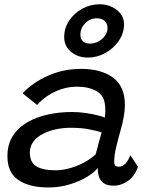

<svg xmlns="http://www.w3.org/2000/svg" viewBox="-20 -846 688 877"><path d="M201.1 10.3Q114.9 10.3 64.4 -23.5Q13.9 -57.4 13.9 -132.5Q13.9 -186.8 38.7 -225.3Q63.4 -263.8 105.5 -287.9Q147.6 -312 200.1 -323.2Q252.6 -334.4 308.1 -334.4Q341.2 -334.4 373.1 -329.6Q404.9 -324.8 428.2 -318.7Q451.5 -312.7 458.4 -308.9Q460.9 -321.9 461.2 -336.4Q461.6 -351 459.5 -366.5Q455.9 -409.7 420.8 -429.8Q385.6 -450 332.3 -450Q293.9 -450 259.3 -438.5Q224.8 -427.1 196.9 -408Q169.1 -388.9 149.5 -366.6L83.2 -419.8Q128.6 -468.6 199 -500Q269.3 -531.4 349.9 -531.4Q441.8 -531.4 496.2 -491.5Q550.5 -451.6 550.5 -366.1Q550.5 -342.1 545.5 -313.8Q540.6 -285.5 532.2 -256.1Q520.9 -216.2 511.3 -176.6Q501.7 -137 501.7 -108.2Q501.7 -93.4 507.1 -88.9Q512.6 -84.4 522.6 -84.4Q538.8 -84.4 552.5 -98.3Q566.2 -112.1 575.1 -137.4L610.1 -84.1Q595.9 -42 564.9 -20Q534 2.1 498.4 2.1Q461.4 2.1 443.9 -18Q426.4 -38.1 426.4 -78.9Q411.7 -58.8 377.5 -38.1Q343.3 -17.4 297.5 -3.5Q251.8 10.3 201.1 10.3ZM233.4 -68.2Q265.8 -68.2 299.6 -77.8Q333.4 -87.4 364.1 -103.8Q394.8 -120.3 417.1 -140.9Q424.9 -171.8 431.4 -195.8Q437.8 -219.9 444.3 -241Q431.3 -245.9 392.8 -254.2Q354.4 -262.4 303 -262.4Q270 -262.4 237.1 -255.7Q204.1 -248.9 176.7 -235Q149.3 -221.1 132.9 -199.6Q116.4 -178.2 116.4 -149.1Q116.4 -104.9 145.6 -86.5Q174.7 -68.2 233.4 -68.2ZM381.6 -583Q336.2 -583 304.7 -609Q273.2 -635 273.2 -676.4Q273.2 -718.1 296.1 -752.2Q318.9 -786.3 356 -806.4Q393.1 -826.5 435.1 -826.5Q465.7 -826.5 491.1 -814.5Q516.4 -802.6 531.5 -782.2Q546.6 -761.8 546.6 -735.8Q546.6 -694.6 522.8 -659.8Q499.1 -624.9 461.3 -604Q423.6 -583 381.6 -583ZM391.7 -646.8Q410.9 -646.8 429.2 -656.6Q447.6 -666.4 459.4 -682.8Q471.2 -699.2 471.2 -718.2Q471.2 -737.9 458.2 -750.1Q445.3 -762.4 422 -762.4Q391.3 -762.4 369.2 -739.9Q347.2 -717.4 347.2 -687.3Q347.2 -667.9 359 -657.3Q370.8 -646.8 391.7 -646.8Z"/></svg>

Font: Grandstander Thin
Style: Italic
Weight: 100
Italic angle: -15°
Designer: Tyler Finck
Foundry: Etcetera Type Co
Version: Version 1.200